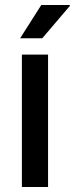

<svg xmlns="http://www.w3.org/2000/svg" viewBox="-20 -743 298 763"><path d="M67 0V-526H171V0ZM60 -591 144 -723H257L258 -720L148 -591Z"/></svg>

Font: Archivo SemiBold Medium
Style: Regular
Weight: 500
Version: Version 2.001